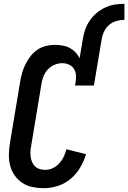

<svg xmlns="http://www.w3.org/2000/svg" viewBox="-20 -978 672 1006"><path d="M414 -774Q418 -799 426.5 -823.5Q435 -848 450.5 -870.5Q466 -893 487 -910.5Q508 -928 532 -939Q556 -950 581.5 -954Q607 -958 632 -958V-874Q611 -874 590 -868Q569 -862 552.5 -848Q536 -834 526 -814Q516 -794 513 -774ZM209 8Q179 8 150 2Q121 -4 97.5 -19.5Q74 -35 57.5 -58Q41 -81 33.5 -109Q26 -137 26.5 -167Q27 -197 32 -228L86 -552Q90 -575 96.5 -598Q103 -621 114 -642.5Q125 -664 140 -683.5Q155 -703 175.5 -717Q196 -731 219.5 -737Q243 -743 266 -743Q287 -743 307.5 -739.5Q328 -736 345 -727Q362 -718 375.5 -704Q389 -690 397 -672L414 -774H513L472 -530H373L376 -546Q379 -565 378 -583.5Q377 -602 367.5 -617Q358 -632 341.5 -639.5Q325 -647 306 -647Q286 -647 265.5 -638.5Q245 -630 230 -613.5Q215 -597 207.5 -577Q200 -557 197 -537L143 -212Q140 -197 139.5 -182.5Q139 -168 141 -154Q143 -140 149 -127Q155 -114 165 -105Q175 -96 188.5 -92Q202 -88 217 -88Q237 -88 256.5 -97Q276 -106 290.5 -122Q305 -138 314 -157Q323 -176 328 -196L431 -170Q420 -134 400 -100Q380 -66 349.5 -40.5Q319 -15 282 -3.5Q245 8 209 8Z"/></svg>

Font: Iosevka
Style: Bold Italic
Weight: 700
Italic angle: -9°
Monospace: yes
Designer: Belleve Invis
Foundry: Belleve Invis
Version: Version 32.5.0; ttfautohint (v1.8.4)